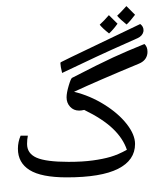

<svg xmlns="http://www.w3.org/2000/svg" viewBox="-20 -1005 762 942"><path d="M316.4 -210.9Q384.3 -210.9 434.8 -217.8Q485.4 -224.6 522.7 -235.6Q560.1 -246.6 602.5 -270Q584 -325.7 533.7 -373.8Q483.4 -421.9 393.1 -465.8Q379.4 -462.4 368.2 -462.4Q341.3 -462.4 324 -481.2Q306.6 -500 306.6 -527.3Q306.6 -549.3 317.1 -584.7Q327.6 -620.1 333.5 -623Q467.8 -692.4 534.7 -723.1Q601.6 -753.9 688.5 -789.1Q703.6 -775.9 703.6 -751L703.1 -742.2Q698.2 -707.5 661.1 -692.4Q456.5 -607.4 343.3 -554.7Q421.4 -535.6 491.2 -492.2Q561 -448.7 601.8 -396.5Q642.6 -344.2 642.6 -298.8Q642.6 -218.8 559.3 -176.8Q476.1 -134.8 307.6 -134.8Q182.6 -134.8 125.2 -170.7Q67.9 -206.5 67.9 -275.4Q67.9 -308.6 81.1 -339.4H116.7Q112.8 -321.8 112.8 -298.8Q112.8 -252 159.2 -231.4Q205.6 -210.9 316.4 -210.9ZM355.5 -710ZM449.7 -105.5ZM175.3 -541ZM449.7 -83ZM284.7 -647Q276.4 -681.2 276.4 -693.8Q276.4 -698.7 278.3 -699.7L328.6 -724.6L668 -887.2Q684.1 -875 684.1 -856.9L683.6 -850.1Q679.2 -829.1 655.3 -817.9L595.2 -791Q467.8 -734.9 284.7 -647ZM325.2 -781.2ZM642.6 -932.6Q618.7 -900.9 601.1 -884.8Q569.3 -910.2 554.7 -927.7Q567.4 -939 600.1 -975.1ZM556.6 -888.7Q535.2 -858.9 515.1 -840.8Q482.9 -866.2 469.2 -883.8Q491.7 -904.3 514.2 -930.7ZM541.5 -984.9Z"/></svg>

Font: Noto Naskh Arabic UI
Style: Regular
Weight: 400
Designer: Monotype Design team
Foundry: Monotype Imaging Inc.
Version: Version 1.05